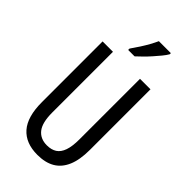

<svg xmlns="http://www.w3.org/2000/svg" viewBox="-289 -1016 1100 1100"><g transform="rotate(45 261.0 -466.5)"><path d="M455 -224Q455 -143 433 -91.5Q411 -40 368.5 -15Q326 10 262 10Q167 10 117 -47Q67 -104 67 -223V-714H151V-222Q151 -140 180 -103.5Q209 -67 262 -67Q298 -67 322 -82.5Q346 -98 358 -132.5Q370 -167 370 -223V-714H455ZM391 -934Q382 -918 365.5 -898Q349 -878 330 -856.5Q311 -835 291.5 -816Q272 -797 257 -783H205V-794Q224 -821 240.5 -846.5Q257 -872 270.5 -896.5Q284 -921 294 -943H391Z"/></g></svg>

Font: Noto Sans Arabic ExtraCondensed
Style: Regular
Weight: 400
Width: 2
Designer: Monotype Design Team, Nadine Chahine, Nizar Qandah and Khaled Hosny
Foundry: Monotype Imaging Inc.
Version: Version 2.012